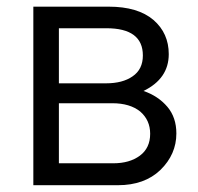

<svg xmlns="http://www.w3.org/2000/svg" viewBox="-20 -545 582 565"><path d="M78.1 0Q78.1 -130.9 78.1 -525.4Q133.8 -525.4 299.8 -525.4Q385.7 -525.4 431.6 -486.3Q476.6 -447.3 476.6 -385.7Q476.6 -313.5 402.3 -277.3Q445.3 -262.7 472.7 -230.5Q499 -199.2 499 -152.3Q499 -90.8 452.1 -44.9Q405.3 0 327.1 0Q244.1 0 78.1 0ZM153.3 -64.5Q193.4 -64.5 313.5 -64.5Q361.3 -64.5 391.6 -86.9Q421.9 -109.4 421.9 -151.4Q421.9 -191.4 392.6 -216.8Q362.3 -241.2 310.5 -241.2Q257.8 -241.2 153.3 -241.2Q153.3 -197.3 153.3 -64.5ZM153.3 -299.8Q187.5 -299.8 292 -299.8Q340.8 -299.8 370.1 -320.3Q400.4 -340.8 400.4 -381.8Q400.4 -461.9 293 -461.9Q246.1 -461.9 153.3 -461.9Q153.3 -420.9 153.3 -299.8Z"/></svg>

Font: Gothic A1
Style: Regular
Weight: 400
Designer: HanYang I&C Co.,Ltd.
Version: Version 2.50